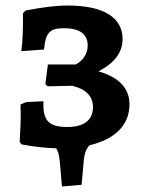

<svg xmlns="http://www.w3.org/2000/svg" viewBox="-20 -527 521 694"><path d="M448 -150C448 -208 410 -248 336 -269C395 -300 423 -338 423 -386C423 -464 354 -507 225 -507C182 -507 135 -501 72 -489L63 -479C64 -430 62 -376 57 -342L139 -348C145 -410 160 -425 211 -425C268 -425 297 -404 297 -362C297 -335 281 -308 254 -294H153L144 -223L152 -215L241 -217C291 -205 316 -179 316 -140C316 -93 284 -68 223 -68C156 -68 134 -91 137 -161L74 -158L54 -149C54 -138 55 -126 55 -114C55 -89 54 -59 51 -14L58 -5C105 4 148 8 183 9C191 21 194 36 196 56L204 147L275 141L283 51C286 27 291 11 304 -2C396 -24 448 -75 448 -150Z"/></svg>

Font: Alegreya SC
Style: Bold
Weight: 700
Designer: Juan Pablo del Peral
Foundry: Huerta Tipografica
Version: Version 2.007;PS 002.007;hotconv 1.0.88;makeotf.lib2.5.64775